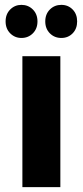

<svg xmlns="http://www.w3.org/2000/svg" viewBox="-20 -769 341 789"><path d="M72 0V-538H228V0ZM232 -613Q204 -613 185 -632Q166 -651 166 -681Q166 -711 185 -730Q204 -749 232 -749Q260 -749 278.5 -730Q297 -711 297 -681Q297 -651 278.5 -632Q260 -613 232 -613ZM68 -613Q41 -613 22 -632Q3 -651 3 -681Q3 -711 22 -730Q41 -749 68 -749Q96 -749 115 -730Q134 -711 134 -681Q134 -651 115 -632Q96 -613 68 -613Z"/></svg>

Font: MOST Montserrat
Style: Bold
Weight: 700
Designer: Julieta Ulanovsky
Foundry: Julieta Ulanovsky
Version: Version 8.000;March 11, 2024;FontCreator 15.0.0.2926 64-bit